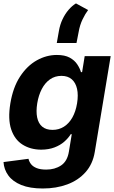

<svg xmlns="http://www.w3.org/2000/svg" viewBox="-37 -869 657 1105"><path d="M209.2 215.8Q135.1 215.8 85.7 195.8Q36.4 175.7 11.2 141.2Q-14.1 106.6 -16.8 63.7L127 44.9Q130.6 61.5 141.7 75.7Q152.7 89.8 174 98.4Q195.3 107 228.9 107Q278.2 107.2 314.4 83.2Q350.6 59.1 359.6 3.3L376 -96.5H369.9Q356.3 -74.2 333 -53.7Q309.7 -33.2 276.6 -20.6Q243.6 -7.9 200 -7.6Q138.6 -7.9 93 -36.6Q47.4 -65.2 27.5 -124.2Q7.7 -183.1 22.5 -273.6Q37.9 -366.7 78.6 -428.7Q119.2 -490.6 174.7 -521.7Q230.2 -552.7 290.2 -552.7Q335.8 -552.7 364 -537.4Q392.1 -522 407.3 -499Q422.6 -476.1 429.1 -453.7H435.5L450.4 -545.9H600L508.4 5.7Q497 75.1 455.3 121.9Q413.6 168.8 350.1 192.3Q286.7 215.8 209.2 215.8ZM265.4 -121.5Q301.8 -121.5 330.7 -139.7Q359.6 -157.9 379.2 -192.2Q398.7 -226.5 406.6 -274.4Q414.4 -322.4 406.4 -357.8Q398.4 -393.2 375.9 -412.8Q353.3 -432.4 316.6 -432.4Q279.2 -432.4 250.5 -412.2Q221.9 -392 203.4 -356.4Q184.9 -320.8 177.3 -274.4Q169.8 -227.7 176.8 -193.3Q183.8 -158.8 206 -140.1Q228.2 -121.5 265.4 -121.5ZM289.8 -621.7 301.8 -689.5Q308 -726.8 322.8 -757.9Q337.5 -789 357.7 -812.5Q377.9 -835.9 400.2 -849.4L470.1 -811.3Q454.1 -790.3 438.2 -757.6Q422.3 -724.8 415.4 -683.8L403.3 -621.7Z"/></svg>

Font: Inter Tight
Style: Italic
Weight: 400
Italic angle: -9.39999°
Designer: Rasmus Andersson
Foundry: rsms
Version: Version 3.002